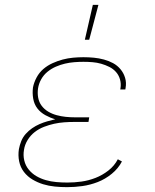

<svg xmlns="http://www.w3.org/2000/svg" viewBox="-20 -764 640 792"><path d="M257 8Q231 8 206 5.5Q181 3 158 -4Q135 -11 114 -23.5Q93 -36 78.5 -55Q64 -74 59 -98.5Q54 -123 58 -149Q61 -165 67.5 -181.5Q74 -198 86 -211.5Q98 -225 112.5 -235Q127 -245 143 -252Q159 -259 175 -263.5Q191 -268 208 -272Q187 -278 167 -289Q147 -300 134 -317Q121 -334 117 -357Q113 -380 116 -403Q120 -424 131 -444.5Q142 -465 159 -479.5Q176 -494 197 -503.5Q218 -513 239 -518.5Q260 -524 281.5 -526Q303 -528 324 -528Q346 -528 367 -526Q388 -524 408.5 -518.5Q429 -513 446.5 -503.5Q464 -494 477 -478.5Q490 -463 496 -443Q502 -423 498 -401L497 -395H476L477 -400Q480 -419 475 -436.5Q470 -454 458.5 -467Q447 -480 431 -488Q415 -496 397.5 -501Q380 -506 361.5 -507.5Q343 -509 324 -509Q306 -509 286.5 -507.5Q267 -506 248 -501.5Q229 -497 210.5 -489Q192 -481 176 -468Q160 -455 150 -437Q140 -419 137 -400Q134 -380 137.5 -361Q141 -342 152 -327.5Q163 -313 179 -303.5Q195 -294 213.5 -289Q232 -284 251 -282Q270 -280 290 -280H348L345 -261H287Q266 -261 245 -259.5Q224 -258 203.5 -253.5Q183 -249 162 -241Q141 -233 123.5 -219.5Q106 -206 94 -186.5Q82 -167 79 -146Q75 -124 80 -102.5Q85 -81 98.5 -64.5Q112 -48 130 -37.5Q148 -27 169 -21Q190 -15 212.5 -13Q235 -11 258 -11Q287 -11 316 -15Q345 -19 373.5 -30Q402 -41 427 -60.5Q452 -80 466 -107L483 -98Q468 -69 441 -47Q414 -25 383 -13Q352 -1 320 3.5Q288 8 257 8ZM330 -600 363 -744H386L348 -600Z"/></svg>

Font: Iosevka Etoile Thin
Style: Italic
Weight: 100
Italic angle: -9°
Designer: Belleve Invis
Foundry: Belleve Invis
Version: Version 22.1.2; ttfautohint (v1.8.4)